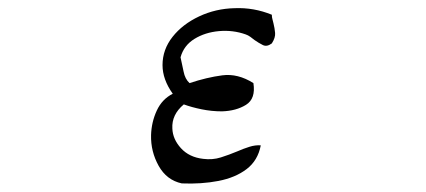

<svg xmlns="http://www.w3.org/2000/svg" viewBox="-20 -511 1040 469"><path d="M644 -405Q632 -396 622 -401Q612 -406 602 -413Q597 -417 591.5 -421Q586 -425 580 -427Q549 -438 515 -435Q481 -432 455 -416Q429 -400 421 -371Q425 -354 428.5 -336Q432 -318 443 -308Q485 -322 523 -327Q561 -332 599 -308Q605 -270 581 -255Q557 -240 522 -239Q497 -239 472.5 -244Q448 -249 429 -256Q399 -231 401 -197Q402 -171 422 -149Q442 -127 476 -123Q499 -120 519.5 -126.5Q540 -133 559 -141Q575 -148 589.5 -152.5Q604 -157 617 -156Q610 -119 582.5 -98Q555 -77 513.5 -69Q472 -61 424 -63Q387 -71 367.5 -106Q348 -141 349 -181Q350 -213 363 -241Q376 -269 402 -282Q377 -317 377 -352Q377 -390 401.5 -421Q426 -452 466.5 -471Q507 -490 553 -491Q600 -493 644 -475Q644 -469 645.5 -464Q647 -459 648 -454Q651 -442 652 -430.5Q653 -419 644 -405Z"/></svg>

Font: Yuji Mai
Style: Regular
Weight: 400
Designer: Kataoka Yuji
Foundry: Kinuta Font Factory
Version: Version 3.002